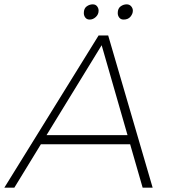

<svg xmlns="http://www.w3.org/2000/svg" viewBox="-64 -863 783 883"><path d="M348.5 -773Q335.5 -773 328.5 -782Q321.5 -791 321.5 -803Q321.5 -824 334.5 -833.5Q347.5 -843 362.5 -843Q375.5 -843 382.5 -834Q389.5 -825 389.5 -814Q389.5 -797 376.8 -785Q364 -773 348.5 -773ZM504.5 -773Q491.5 -773 484.5 -782Q477.5 -791 477.5 -803Q477.5 -824 490.5 -833.5Q503.5 -843 518.5 -843Q531.5 -843 539.2 -834Q547 -825 547 -814Q547 -799.5 536 -786.2Q525 -773 504.5 -773ZM638 0H592L534.5 -199.5H124L2 0H-44L389.5 -700H433.5ZM522.5 -241.5 403.5 -655 150 -241.5Z"/></svg>

Font: Argentum Sans ExtraLight
Style: Italic
Weight: 200
Italic angle: -11°
Designer: Julieta Ulanovsky (font), Cristiano Sobral (main changes and remaster)
Foundry: Julieta Ulanovsky (font), Cristiano Sobral (main changes and remaster)
Version: Version 2.007;June 15, 2022;FontCreator 14.0.0.2814 64-bit; 